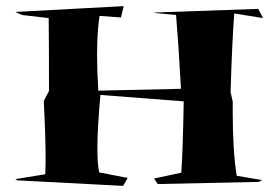

<svg xmlns="http://www.w3.org/2000/svg" viewBox="-20 -675 910 627"><path d="M382 -68 37 -86 30 -90 128 -106 129 -154Q129 -227 123 -345L140 -378Q140 -534 139 -616L52 -626L30 -636L384 -655L375 -618L305 -623Q297 -571 297 -495Q297 -443 301 -379L571 -385Q562 -545 555 -626L492 -632L481 -634L823 -646L839 -616L745 -631Q738 -542 733 -374L740 -343V-308Q740 -181 753 -101L836 -87L825 -81L495 -74L483 -92L572 -111Q577 -181 580 -344L308 -365Q298 -257 298 -190Q298 -139 304 -112L397 -94Z"/></svg>

Font: Xiangcui Kesong Xiangcui Kesong
Style: Regular
Weight: 400
Version: Version 1.501;March 28, 2024;FontCreator 14.0.0.2814 64-bit